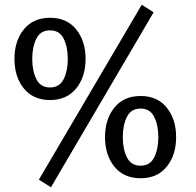

<svg xmlns="http://www.w3.org/2000/svg" viewBox="-20 -741 825 810"><path d="M341 -493V-492Q341 -417 301.5 -368Q262 -319 191 -319Q120 -319 80.5 -368Q41 -417 41 -492.5Q41 -568 80.5 -617Q120 -666 191 -666Q262 -666 301.5 -617Q341 -568 341 -493ZM191 -613Q151 -613 133.5 -578Q116 -543 116 -492.5Q116 -442 133.5 -407Q151 -372 191 -372Q231 -372 248.5 -407Q266 -442 266 -492.5Q266 -543 248.5 -578Q231 -613 191 -613ZM723 -163V-162Q723 -87 683.5 -38Q644 11 573 11Q502 11 462.5 -38Q423 -87 423 -162.5Q423 -238 462.5 -287Q502 -336 573 -336Q644 -336 683.5 -287Q723 -238 723 -163ZM573 -283Q533 -283 515.5 -248Q498 -213 498 -162.5Q498 -112 515.5 -77Q533 -42 573 -42Q613 -42 630.5 -77Q648 -112 648 -162.5Q648 -213 630.5 -248Q613 -283 573 -283ZM195 49 144 17 578 -721 628 -689Z"/></svg>

Font: Andada SC
Style: Regular
Weight: 400
Designer: Carolina Giovagnoli
Foundry: Carolina Giovagnoli
Version: Version 1.003